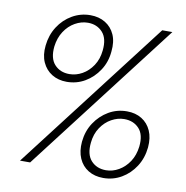

<svg xmlns="http://www.w3.org/2000/svg" viewBox="-81 -788 849 878"><g transform="rotate(10 344.0 -349.5)"><path d="M67 0 604 -700H651L114 0ZM455 12Q415 12 385.5 -6Q356 -24 341.5 -57Q327 -90 331 -135Q336 -185 361.5 -223.5Q387 -262 425.5 -284.5Q464 -307 510 -307Q550 -307 579 -289Q608 -271 622.5 -238.5Q637 -206 633 -161Q628 -111 603 -72Q578 -33 539.5 -10.5Q501 12 455 12ZM214 -392Q175 -392 145.5 -410Q116 -428 101 -461Q86 -494 91 -539Q96 -588 121 -627Q146 -666 185 -688.5Q224 -711 269 -711Q309 -711 338.5 -693Q368 -675 382.5 -642.5Q397 -610 392 -564Q388 -515 362.5 -476Q337 -437 298.5 -414.5Q260 -392 214 -392ZM461 -25Q492 -25 520.5 -41.5Q549 -58 568.5 -87.5Q588 -117 593 -158Q599 -214 573 -242Q547 -270 504 -270Q474 -270 445 -254Q416 -238 396 -208Q376 -178 372 -138Q366 -82 392 -53.5Q418 -25 461 -25ZM220 -429Q251 -429 279.5 -445Q308 -461 328 -491Q348 -521 352 -562Q358 -618 332 -646.5Q306 -675 264 -675Q233 -675 204 -658.5Q175 -642 155.5 -612Q136 -582 131 -542Q125 -486 151 -457.5Q177 -429 220 -429Z"/></g></svg>

Font: DM Sans 20pt ExtraLight
Style: Italic
Weight: 250
Italic angle: -10°
Version: Version 4.004;gftools[0.9.30]